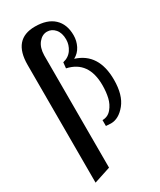

<svg xmlns="http://www.w3.org/2000/svg" viewBox="-235 -776 919 1102"><g transform="rotate(-30 225.0 -225.0)"><path d="M53 250V-530Q53 -700 199 -700Q280 -700 323.5 -659.5Q367 -619 367 -546Q367 -509 350.5 -476.5Q334 -444 302 -427Q440 -384 440 -209Q440 -108 396 -54Q352 0 300 0Q289 0 267 -2V-41Q303 -41 326.5 -69Q350 -97 358.5 -134Q367 -171 367 -215Q367 -374 234 -403L238 -441Q277 -450 297.5 -480.5Q318 -511 318 -547Q318 -590 296.5 -615Q275 -640 244 -640Q212 -640 188 -610.5Q164 -581 163 -530V214Z"/></g></svg>

Font: Lobster Two
Style: Regular
Weight: 400
Designer: Pablo Impallari
Foundry: Pablo Impallari. www.impallari.com
Version: Version 1.006